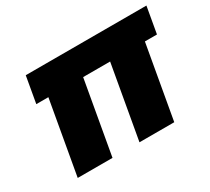

<svg xmlns="http://www.w3.org/2000/svg" viewBox="-114 -749 1023 937"><g transform="rotate(-30 397.0 -280.5)"><path d="M794 -561 768 -413H700L627 0H431L504 -413H352L279 0H83L156 -413H88L114 -561Z"/></g></svg>

Font: Fz Poppins ExtBd
Style: Italic
Weight: 800
Italic angle: -10°
Designer: Ninad Kale (Devanagari), Jonny Pinhorn (Latin)
Foundry: Indian Type Foundry
Version: Vit hóa bi Vntype.Com & FontZin.Com